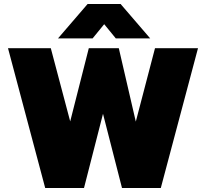

<svg xmlns="http://www.w3.org/2000/svg" viewBox="-20 -940 1030 960"><path d="M418 -920H583L731 -748H559L501 -819L443 -748H270ZM20 -699H234L331 -333L424 -699H574L659 -332L755 -699H970L784 0H590L495 -371L400 0H206Z"/></svg>

Font: Prompt ExtraBold
Style: Regular
Weight: 800
Designer: Katatrad Team
Foundry: CadsonDemak
Version: Version 1.001